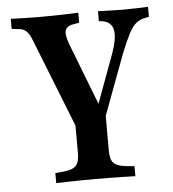

<svg xmlns="http://www.w3.org/2000/svg" viewBox="-47 -461 623 690"><g transform="rotate(-5 264.5 -115.5)"><path d="M271 183.9Q244.4 183.9 221 184.3Q197.6 184.7 175 185.1Q152.4 185.5 128.2 186.3V150L156.5 147.6Q190.3 144.4 202.8 131.5Q215.3 118.5 215.3 86.3V-142.7L289.5 0L326.6 -88.7V86.3Q326.6 118.5 339.1 131.5Q351.6 144.4 386.3 147.6L413.7 150V186.3Q389.5 185.5 367.3 185.1Q345.2 184.7 321.8 184.3Q298.4 183.9 271 183.9ZM241.9 54 92.7 -323.4Q85.5 -343.5 78.6 -354.4Q71.8 -365.3 62.5 -371Q53.2 -376.6 37.1 -377.4L16.9 -379.8V-416.1Q37.1 -415.3 63.7 -414.5Q90.3 -413.7 113.7 -413.7H118.5H117.7Q142.7 -413.7 170.2 -414.1Q197.6 -414.5 221.4 -415.3Q245.2 -416.1 260.5 -416.9V-380.6L246 -378.2Q218.5 -375 211.3 -360.1Q204 -345.2 218.5 -306.5L313.7 -60.5L293.5 -54.8L363.7 -245.2Q381.5 -291.1 383.9 -319.4Q386.3 -347.6 375.4 -361.7Q364.5 -375.8 342.7 -379L331.5 -379.8V-416.1Q355.6 -415.3 378.2 -414.5Q400.8 -413.7 421.8 -413.7Q446.8 -413.7 469 -414.5Q491.1 -415.3 512.1 -416.1V-379.8L499.2 -377.4Q480.6 -374.2 466.5 -363.3Q452.4 -352.4 439.5 -327.8Q426.6 -303.2 408.9 -259.7L291.9 54Z"/></g></svg>

Font: Playfair 9pt
Style: Bold
Weight: 700
Designer: Claus Eggers Sørensen
Foundry: Claus Eggers Sørensen
Version: Version 2.203